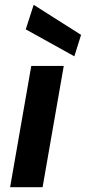

<svg xmlns="http://www.w3.org/2000/svg" viewBox="-20 -778 357 798"><path d="M22 0 110 -504H245L157 0ZM289 -544 87 -656 120 -758 317 -633Z"/></svg>

Font: DM Sans
Style: Bold Italic
Weight: 700
Italic angle: -10°
Designer: Colophon Foundry, Jonny Pinhorn
Foundry: Colophon Foundry
Version: Version 4.004;gftools[0.9.30]